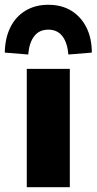

<svg xmlns="http://www.w3.org/2000/svg" viewBox="-57 -783 404 803"><path d="M55 0V-495H235V0ZM61 -555 -37 -563Q-36 -623 -14 -668Q8 -713 49 -738Q90 -763 145 -763Q201 -763 241.5 -738Q282 -713 304.5 -668Q327 -623 327 -563L229 -555Q225 -604 204 -631.5Q183 -659 145 -659Q107 -659 86 -631.5Q65 -604 61 -555Z"/></svg>

Font: Nunito Sans 11pt Black
Style: Regular
Weight: 900
Version: Version 3.101;gftools[0.9.27]